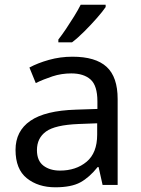

<svg xmlns="http://www.w3.org/2000/svg" viewBox="-20 -786 601 816"><path d="M288 -545Q386 -545 433 -502Q480 -459 480 -365V0H416L399 -76H395Q360 -32 321.5 -11Q283 10 215 10Q142 10 94 -28.5Q46 -67 46 -149Q46 -229 109 -272.5Q172 -316 303 -320L394 -323V-355Q394 -422 365 -448Q336 -474 283 -474Q241 -474 203 -461.5Q165 -449 132 -433L105 -499Q140 -518 188 -531.5Q236 -545 288 -545ZM314 -259Q214 -255 175.5 -227Q137 -199 137 -148Q137 -103 164.5 -82Q192 -61 235 -61Q303 -61 348 -98.5Q393 -136 393 -214V-262ZM429 -756Q417 -738 392 -709.5Q367 -681 338.5 -652.5Q310 -624 286 -606H228V-618Q243 -637 260.5 -663Q278 -689 295 -716.5Q312 -744 323 -766H429Z"/></svg>

Font: Noto Sans Old Persian
Style: Regular
Weight: 400
Designer: Monotype Design Team
Foundry: Monotype Imaging Inc.
Version: Version 2.001; ttfautohint (v1.8.4.7-5d5b)